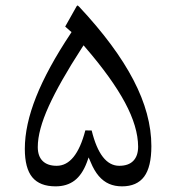

<svg xmlns="http://www.w3.org/2000/svg" viewBox="-20 -660 622 680"><path d="M304.7 -197.8Q335.4 -72.8 402.3 -72.8Q435.1 -72.8 452.1 -90.3Q469.2 -107.9 469.2 -140.6Q468.8 -210.9 422.6 -296.9Q376.5 -382.8 282.2 -492.2L275.9 -499.5L270.5 -491.2Q191.4 -369.1 152.6 -283.7Q113.8 -198.2 113.8 -139.2Q113.8 -106.9 131.1 -89.8Q148.4 -72.8 180.7 -72.8Q249.5 -72.8 282.2 -198.2ZM287.6 -85Q271 -41 243.9 -20.5Q216.8 0 176.8 0Q121.1 0 94.5 -32Q67.9 -64 67.9 -132.8Q67.9 -216.3 107.9 -316.9Q147.9 -417.5 230 -541L233.4 -546.4L228.5 -550.3L210.9 -565.9L251 -637.2Q252 -639.2 253.4 -640.1Q255.4 -641.6 260.3 -636.2Q389.2 -498.5 452.6 -376.7Q516.1 -254.9 516.1 -142.6Q516.1 -68.8 490.5 -34.4Q464.8 0 412.1 0Q386.7 0 366.5 -8.8Q346.2 -17.6 329.8 -36.6Q313.5 -55.7 301.3 -85.4L293.9 -102.5Z"/></svg>

Font: Sahel Light FD
Style: Light-FD
Weight: 300
Foundry: Saber Rastikerdar (saber.rastikerdar@gmail.com)
Version: Version 3.3.0